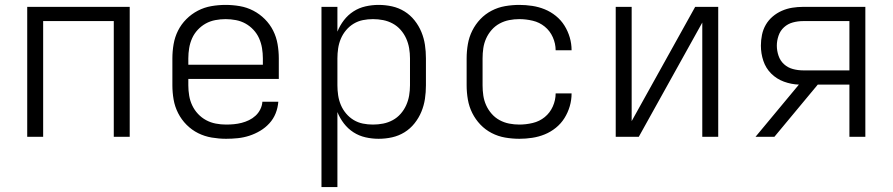

<svg xmlns="http://www.w3.org/2000/svg" viewBox="-20 -558 3640 783"><path d="M91 0V-530H509V0H444V-472H156V0Z M902 8Q873 8 843.5 3Q814 -2 788 -15Q762 -28 741 -49Q720 -70 706.5 -96.5Q693 -123 688 -152Q683 -181 683 -210V-320Q683 -349 688 -378Q693 -407 706 -433Q719 -459 740 -480Q761 -501 787 -514.5Q813 -528 842 -533Q871 -538 900 -538Q929 -538 958 -533Q987 -528 1013 -514.5Q1039 -501 1060 -480Q1081 -459 1094 -433Q1107 -407 1112 -378Q1117 -349 1117 -320V-236H748V-210Q748 -189 751.5 -168Q755 -147 764 -128Q773 -109 787.5 -93.5Q802 -78 820.5 -68Q839 -58 860 -54Q881 -50 902 -50Q918 -50 934 -51.5Q950 -53 965.5 -57Q981 -61 995.5 -68Q1010 -75 1022 -86Q1034 -97 1041.5 -112Q1049 -127 1050 -143H1115Q1113 -118 1104 -95.5Q1095 -73 1078.5 -55Q1062 -37 1041 -24.5Q1020 -12 997 -4.5Q974 3 950 5.5Q926 8 902 8ZM748 -294H1052V-320Q1052 -341 1048.5 -362Q1045 -383 1036.5 -402Q1028 -421 1013.5 -436.5Q999 -452 981 -462Q963 -472 942 -476Q921 -480 900 -480Q879 -480 858 -476Q837 -472 819 -462Q801 -452 786.5 -436.5Q772 -421 763.5 -402Q755 -383 751.5 -362Q748 -341 748 -320Z M1291 205V-530H1356V-429Q1366 -454 1382.5 -475.5Q1399 -497 1421.5 -511.5Q1444 -526 1470.5 -532Q1497 -538 1524 -538Q1552 -538 1579 -532Q1606 -526 1629.5 -511.5Q1653 -497 1670.5 -475Q1688 -453 1698.5 -427.5Q1709 -402 1713 -375Q1717 -348 1717 -320V-210Q1717 -182 1713 -155Q1709 -128 1698.5 -102.5Q1688 -77 1670.5 -55Q1653 -33 1629.5 -18.5Q1606 -4 1579 2Q1552 8 1524 8Q1497 8 1470.5 2Q1444 -4 1421.5 -18.5Q1399 -33 1382.5 -54.5Q1366 -76 1356 -101V205ZM1501 -50Q1522 -50 1542.5 -54Q1563 -58 1581.5 -68Q1600 -78 1614 -94Q1628 -110 1636.5 -129Q1645 -148 1648.5 -168.5Q1652 -189 1652 -210V-320Q1652 -341 1648.5 -361.5Q1645 -382 1636.5 -401Q1628 -420 1614 -436Q1600 -452 1581.5 -462Q1563 -472 1542.5 -476Q1522 -480 1501 -480Q1480 -480 1460 -476Q1440 -472 1422.5 -461.5Q1405 -451 1391.5 -435Q1378 -419 1370 -400Q1362 -381 1359 -360.5Q1356 -340 1356 -320V-210Q1356 -190 1359 -169.5Q1362 -149 1370 -130Q1378 -111 1391.5 -95Q1405 -79 1422.5 -68.5Q1440 -58 1460 -54Q1480 -50 1501 -50Z M2098 8Q2069 8 2040 3Q2011 -2 1985 -15.5Q1959 -29 1939 -50Q1919 -71 1906 -97Q1893 -123 1888 -152Q1883 -181 1883 -210V-320Q1883 -349 1888 -378Q1893 -407 1906 -433Q1919 -459 1939 -480Q1959 -501 1985 -514.5Q2011 -528 2040 -533Q2069 -538 2098 -538Q2124 -538 2150.5 -534Q2177 -530 2201.5 -520Q2226 -510 2247 -493Q2268 -476 2282 -453.5Q2296 -431 2303.5 -405.5Q2311 -380 2311 -353Q2311 -353 2311 -353Q2311 -353 2311 -353H2246Q2246 -353 2246 -353Q2246 -353 2246 -353Q2246 -380 2234.5 -406Q2223 -432 2201.5 -449.5Q2180 -467 2152.5 -473.5Q2125 -480 2098 -480Q2077 -480 2056.5 -476Q2036 -472 2017.5 -462Q1999 -452 1985 -436Q1971 -420 1962.5 -401Q1954 -382 1951 -361.5Q1948 -341 1948 -320V-210Q1948 -189 1951 -168.5Q1954 -148 1962.5 -129Q1971 -110 1985 -94Q1999 -78 2017.5 -68Q2036 -58 2056.5 -54Q2077 -50 2098 -50Q2125 -50 2152.5 -56.5Q2180 -63 2201.5 -80.5Q2223 -98 2234.5 -124Q2246 -150 2246 -177Q2246 -177 2246 -177Q2246 -177 2246 -177H2311Q2311 -177 2311 -177Q2311 -177 2311 -177Q2311 -150 2303.5 -124.5Q2296 -99 2282 -76.5Q2268 -54 2247 -37Q2226 -20 2201.5 -10Q2177 0 2150.5 4Q2124 8 2098 8Z M2491 0V-530H2556V-64L2815 -530H2909V0H2844V-466L2585 0Z M3061 0 3238 -213Q3207 -214 3177 -225Q3147 -236 3125 -258Q3103 -280 3093 -310Q3083 -340 3083 -372Q3083 -394 3087.5 -416Q3092 -438 3103 -457Q3114 -476 3131 -490.5Q3148 -505 3168.5 -514Q3189 -523 3211 -526.5Q3233 -530 3255 -530H3509V0H3444V-213H3315L3138 0ZM3255 -271H3444V-472H3255Q3234 -472 3213.5 -466.5Q3193 -461 3177.5 -447Q3162 -433 3155 -412.5Q3148 -392 3148 -372Q3148 -351 3155 -330.5Q3162 -310 3177.5 -296Q3193 -282 3213.5 -276.5Q3234 -271 3255 -271Z"/></svg>

Font: Iosevka Curly Light Extended
Style: Regular
Weight: 300
Width: 7
Monospace: yes
Designer: Belleve Invis
Foundry: Belleve Invis
Version: Version 11.1.0; ttfautohint (v1.8.3)